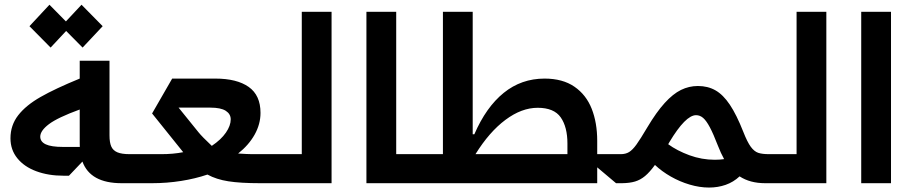

<svg xmlns="http://www.w3.org/2000/svg" viewBox="-20 -791 3942 829"><path d="M25.2 -193.9Q25.2 -250.4 58.6 -293.3Q92 -336.3 155.2 -372.3Q218.4 -408.4 324.2 -451.7V-528.8H452.8V-206Q452.8 -175.8 460.4 -158.6Q468 -141.3 486.9 -133.3Q505.7 -125.4 540.1 -125.4H568.9V0H505.3Q370 0 335.9 -93.4L277.7 -32.3H255Q188.6 -32.3 136.5 -51.7Q84.5 -71 54.9 -107.6Q25.2 -144.2 25.2 -193.9ZM252.5 -156.6H324.6Q324.2 -161.6 324.2 -171.9V-318.2Q229 -283.4 191.4 -255Q153.8 -226.6 153.8 -201Q153.8 -179 177.6 -167.8Q201.3 -156.6 252.5 -156.6ZM107.2 -677.9 193.5 -770.6 264.6 -698.5 332 -770.6 423.3 -677.9 336.6 -585.6 265.6 -657.3 198.5 -585.6Z M875.7 -37.3Q823.5 -19.5 762.1 -9.8Q700.6 0 636 0H568.9Q554.3 0 546.7 -16.3Q539.1 -32.7 539.1 -63.6Q539.1 -93.8 546.7 -109.6Q554.3 -125.4 568.9 -125.4H676.1Q728 -125.4 771 -133.9L636.7 -301.1L723.4 -451.7H909.4Q1002.8 -451.7 1053.8 -415.7Q1104.8 -379.6 1104.8 -303.6Q1104.8 -255 1079.4 -209.7Q1054 -164.4 1008.2 -128.2Q1048.7 -125.4 1068.9 -125.4H1169.7V0H1103Q1018.1 0 966.1 -8.2Q914.1 -16.3 875.7 -37.3ZM837.4 -219.5Q851.6 -201.7 894.5 -161.2Q934.7 -188.2 955.4 -218.4Q976.2 -248.6 976.2 -275.6Q976.2 -298.7 954.9 -312.5Q933.6 -326.3 888.1 -326.3H751.1Z M1140.3 -63.6Q1140.3 -93.8 1147.9 -109.6Q1155.5 -125.4 1170.1 -125.4H1283V-740.1H1411.6V0H1170.1Q1155.5 0 1147.9 -16.3Q1140.3 -32.7 1140.3 -63.6Z M1562.1 -740.1H1690.7V-125.4H1797.2V0H1562.1Z M2558.6 -68.5V0H1797.2Q1782.7 0 1775 -16.3Q1767.4 -32.7 1767.4 -63.6Q1767.4 -93.8 1775 -109.6Q1782.7 -125.4 1797.2 -125.4H1892.4V-740.1H2021V-211.3H2028.1Q2078.8 -328.5 2155 -390.1Q2231.2 -451.7 2331.3 -451.7Q2409.4 -451.7 2460.2 -416.7Q2511 -381.7 2534.8 -321.4Q2558.6 -261 2558.6 -182.9V-125.4H2655.5V0H2639.9ZM2430 -125.4V-171.2Q2430 -242.5 2401.1 -284.1Q2372.2 -325.6 2301.5 -325.6Q2232.2 -325.6 2162.5 -273.6Q2092.7 -221.6 2033 -125.4Z M2625.7 -63.6Q2625.7 -93.8 2633.3 -109.6Q2641 -125.4 2655.5 -125.4H2660.2Q2681.5 -125.4 2696.4 -134.6Q2711.3 -143.8 2728 -166.9Q2744.7 -190 2774.9 -241.1Q2814.3 -307.2 2850 -346.4Q2885.7 -385.7 2920.3 -402.7Q2954.9 -419.7 2993.3 -419.7Q3036.2 -419.7 3069.2 -400.9Q3102.3 -382.1 3131.2 -339Q3160.2 -295.8 3189.6 -221.2Q3206.7 -177.6 3221.6 -157.3Q3236.5 -137.1 3253.6 -131.2Q3270.6 -125.4 3300.4 -125.4H3306.1V0H3283.7Q3218.4 0 3173.3 -29.5Q3146.7 -4.6 3113.1 7.1Q3079.5 18.8 3041.5 18.8Q3000.7 18.8 2957.7 6Q2914.8 -6.7 2876.2 -28.8Q2837.7 -50.8 2807.9 -78.8Q2785.2 -47.6 2765.1 -30.9Q2745 -14.2 2721.9 -7.3Q2698.9 -0.4 2665.5 0H2655.5Q2641 0 2633.3 -16.3Q2625.7 -32.7 2625.7 -63.6ZM3066.1 -101.2Q3088.4 -101.2 3106.5 -104Q3092.3 -129.6 3079.9 -161.6Q3060 -213.1 3044.9 -241.5Q3029.8 -269.9 3016 -281.8Q3002.1 -293.7 2985.4 -293.7Q2940 -293.7 2870.4 -177.6L2865.1 -168.3Q2903.4 -140.3 2956.7 -120.7Q3009.9 -101.2 3066.1 -101.2Z M3276.6 -63.6Q3276.6 -93.8 3284.3 -109.6Q3291.9 -125.4 3306.5 -125.4H3419.4V-740.1H3547.9V0H3306.5Q3291.9 0 3284.3 -16.3Q3276.6 -32.7 3276.6 -63.6Z M3827.1 -740.1V0H3698.5V-740.1Z"/></svg>

Font: Riot Sans AR Bold
Style: Regular
Weight: 400
Designer: Bonnie Shaver-Troup, Thomas Jockin
Foundry: Lexend
Version: Version 1.001